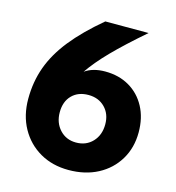

<svg xmlns="http://www.w3.org/2000/svg" viewBox="-108 -808 841 917"><g transform="rotate(15 312.0 -349.5)"><path d="M313 16Q233 16 171.5 -19.5Q110 -55 75 -118Q40 -181 40 -263Q40 -347 66.5 -420.5Q93 -494 150 -565.5Q207 -637 300 -715H514Q417 -631 357.5 -570Q298 -509 262 -456Q301 -484 362 -484Q430 -484 481.5 -454Q533 -424 562 -370Q591 -316 591 -244Q591 -168 555.5 -109Q520 -50 457.5 -17Q395 16 313 16ZM314 -120Q364 -120 395.5 -153.5Q427 -187 427 -240Q427 -291 395.5 -323Q364 -355 314 -355Q263 -355 232.5 -324Q202 -293 202 -240Q202 -188 233.5 -154Q265 -120 314 -120Z"/></g></svg>

Font: Wix Madefor Text ExtraBold
Style: Regular
Weight: 800
Designer: Dalton Maag Ltd
Foundry: Dalton Maag Ltd
Version: Version 3.100